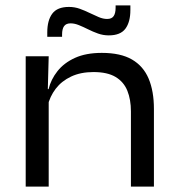

<svg xmlns="http://www.w3.org/2000/svg" viewBox="-20 -692 659 712"><path d="M465.5 0V-278.9Q465.5 -322.5 452.3 -355.4Q439.1 -388.3 408.8 -406.5Q378.5 -424.8 326.5 -424.8Q279 -424.8 243.7 -408.1Q208.4 -391.5 186.6 -362.9Q164.8 -334.2 156.5 -298.5L142.5 -361.4H160.1Q168.9 -397.5 193.1 -428.1Q217.3 -458.8 258.1 -477.4Q299 -495.9 357.5 -495.9Q427.2 -495.9 469.5 -471.3Q511.7 -446.7 531.3 -400.2Q550.8 -353.6 550.8 -288.2V0ZM75.3 0V-483.4H160.6L157.1 -352.8L160.6 -345.3V0ZM383.3 -560.8Q362.7 -560.8 343.5 -567.6Q324.2 -574.5 306.7 -583.3Q289.1 -592.1 272.8 -598.7Q256.5 -605.4 241.8 -605.4Q225.1 -605.4 217.6 -595Q210.2 -584.7 210.2 -563.7V-555.5H155.3V-572Q155.3 -616.3 173.8 -641.3Q192.3 -666.3 235.8 -666.3Q256.8 -666.3 275.8 -659.5Q294.7 -652.6 312.3 -644Q330 -635.4 346.1 -628.6Q362.2 -621.7 377.5 -621.7Q394.3 -621.7 401.5 -632.3Q408.7 -642.8 408.7 -663.4V-672H463.5V-654.9Q463.5 -610.3 445 -585.5Q426.5 -560.8 383.3 -560.8Z"/></svg>

Font: Anek Gurmukhi Medium SemiExpanded
Style: Regular
Weight: 500
Width: 6
Version: Version 1.003